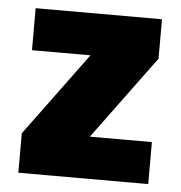

<svg xmlns="http://www.w3.org/2000/svg" viewBox="-43 -551 557 592"><g transform="rotate(5 235.5 -255.0)"><path d="M35 0V-122L225 -380H44V-510H435V-388L245 -130H437V0Z"/></g></svg>

Font: Saira Semi Condensed ExtraBold
Style: Regular
Weight: 800
Width: 4
Designer: Hector Gatti with collaboration of the Omnibus-Type team
Foundry: Omnibus-Type
Version: Version 1.001; ttfautohint (v1.8)